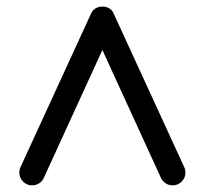

<svg xmlns="http://www.w3.org/2000/svg" viewBox="-20 -566 626 587"><path d="M320.8 -535.2Q310.1 -545.9 293 -545.9Q275.9 -545.9 265.1 -534.7Q261.7 -531.7 258.8 -525.4L42 -53.5Q39.1 -46.6 39.1 -38.3Q39.1 -22.2 50.5 -10.8Q62 0.7 78.1 0.7Q94.2 0.7 106 -10.5Q109.9 -14.4 113.3 -20.8L293 -413.2L472.7 -20.8Q476.1 -14.4 480.5 -10.5Q491.7 0.7 507.8 0.7Q523.9 0.7 535.4 -10.8Q546.9 -22.2 546.9 -38.3Q546.9 -46.6 543.9 -53.5L327.1 -525.4Q324.2 -531.7 320.8 -535.2Z"/></svg>

Font: Comfortaa
Style: Regular
Weight: 400
Designer: Johan Aakerlund - aajohan
Foundry: Johan Aakerlund
Version: Version 2.004 2013